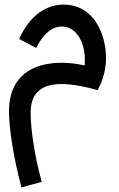

<svg xmlns="http://www.w3.org/2000/svg" viewBox="-20 -420 516 833"><path d="M73 393 161 369C131 260 113 144 113 69C113 -64 225 -79 403 -29C418 -53 440 -107 440 -168C440 -265 392 -400 255 -400C187 -400 112 -360 63 -251L137 -212C169 -275 206 -305 249 -305C310 -305 356 -235 347 -136C213 -167 19 -148 19 63C19 134 37 257 73 393Z"/></svg>

Font: Noto Sans Arabic SemCond Med
Style: Regular
Weight: 500
Width: 4
Designer: Monotype Design Team, Nadine Chahine, Nizar Qandah and Khaled Hosny
Foundry: Monotype Imaging Inc.
Version: Version 2.012